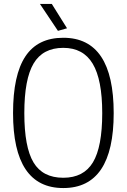

<svg xmlns="http://www.w3.org/2000/svg" viewBox="-20 -941 641 971"><path d="M273 -785 182 -921H242L319 -798ZM300 10Q46 10 46 -369Q46 -562 108.5 -656Q171 -750 300 -750Q555 -750 555 -369Q555 10 300 10ZM300 -42Q403 -42 450 -120Q497 -198 497 -369Q497 -538 449 -618.5Q401 -699 300 -699Q197 -699 150 -620Q103 -541 103 -369Q103 -197 149.5 -119.5Q196 -42 300 -42Z"/></svg>

Font: Encode Sans Compressed
Style: Light
Weight: 300
Designer: Pablo Impallari, Andres Torresi
Foundry: Pablo Impallari, Andres Torresi
Version: Version 1.000; ttfautohint (v1.00) -l 8 -r 50 -G 200 -x 14 -